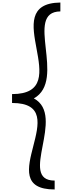

<svg xmlns="http://www.w3.org/2000/svg" viewBox="-20 -1009 571 1514"><path d="M456 -989C-55 -982 593 -267 75 -267V-197C586 -197 -102 485 411 485V415C119 415 504 -95 247 -233C509 -379 165 -916 456 -919Z"/></svg>

Font: Abbots Morton Experiment
Style: Regular
Weight: 400
Designer: Nathan Sharfi
Version: Version 1.000;PS 001.000;hotconv 1.0.70;makeotf.lib2.5.58329